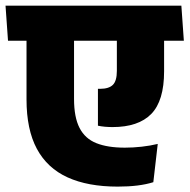

<svg xmlns="http://www.w3.org/2000/svg" viewBox="-45 -664 686 695"><path d="M-16 -516.5H620.5L611.5 -643.5H-25ZM223 -306V-558H51V-304Q51 -195 88.5 -125.2Q126 -55.5 199.5 -22Q273 11.5 381 11.5Q420.5 11.5 452.5 7.5Q484.5 3.5 510 -4.5L526 -143Q499 -136.5 468 -133Q437 -129.5 407 -129.5Q344.5 -129.5 303.8 -145.8Q263 -162 243 -200.8Q223 -239.5 223 -306ZM549 -406V-552.5H378V-407.5Q378 -371 363.5 -356.8Q349 -342.5 317.5 -342.5Q315 -342.5 313.2 -342.5Q311.5 -342.5 309.5 -342.5V-209Q320.5 -206.5 335 -205.2Q349.5 -204 362 -204Q456 -204 502.5 -251.5Q549 -299 549 -406Z"/></svg>

Font: Anek Devanagari ExtraBold
Style: Regular
Weight: 800
Designer: Kailash Malviya (Devanagari) & Yesha Goshar (Latin)
Foundry: Ek Type
Version: Version 1.003